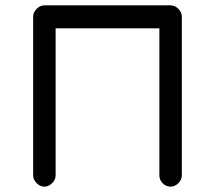

<svg xmlns="http://www.w3.org/2000/svg" viewBox="-20 -698 804 718"><path d="M104 -42V-636Q104 -652 117 -665Q130 -678 146 -678H618Q634 -678 647 -665Q660 -652 660 -636V-42Q660 -26 647 -13Q634 0 618 0Q601 0 588.5 -12.5Q576 -25 576 -42V-592H188V-42Q188 -26 175 -13Q162 0 146 0Q130 0 117 -13Q104 -26 104 -42Z"/></svg>

Font: Jura
Style: Bold
Weight: 700
Designer: Daniel Johnson, Alexei Vanyashin
Foundry: Daniel Johnson
Version: Version 5.103